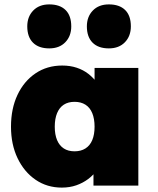

<svg xmlns="http://www.w3.org/2000/svg" viewBox="-20 -844 719 873"><path d="M261 9Q194 9 142 -26.5Q90 -62 60 -124.5Q30 -187 30 -268Q30 -350 59.5 -412.5Q89 -475 141.5 -510.5Q194 -546 263 -546Q299 -546 329 -536Q359 -526 382 -508Q405 -490 422 -466.5Q439 -443 451 -416L410 -417V-535H609V0H405V-131L450 -127Q440 -98 422.5 -73Q405 -48 381 -30Q357 -12 327 -1.5Q297 9 261 9ZM319 -156Q348 -156 368.5 -169Q389 -182 399.5 -207Q410 -232 410 -268Q410 -304 399.5 -329.5Q389 -355 368.5 -368Q348 -381 319 -381Q290 -381 270 -368Q250 -355 239.5 -329.5Q229 -304 229 -268Q229 -232 239.5 -207Q250 -182 270 -169Q290 -156 319 -156ZM475 -624Q427 -624 401 -650Q375 -676 375 -724Q375 -768 402 -796Q429 -824 475 -824Q523 -824 549 -798.5Q575 -773 575 -724Q575 -680 548 -652Q521 -624 475 -624ZM204 -624Q156 -624 130 -650Q104 -676 104 -724Q104 -768 131 -796Q158 -824 204 -824Q252 -824 278 -798.5Q304 -773 304 -724Q304 -680 277 -652Q250 -624 204 -624Z"/></svg>

Font: Lexend Deca Black
Style: Regular
Weight: 900
Designer: Bonnie Shaver-Troup, Thomas Jockin
Foundry: Lexend
Version: Version 1.007